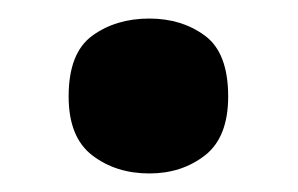

<svg xmlns="http://www.w3.org/2000/svg" viewBox="-20 -174 321 207"><path d="M54 -70Q54 -117 79.5 -135.5Q105 -154 141 -154Q176 -154 201 -135.5Q226 -117 226 -70Q226 -26 201 -6.5Q176 13 141 13Q105 13 79.5 -6.5Q54 -26 54 -70Z"/></svg>

Font: Noto Sans Lao Looped
Style: Bold
Weight: 700
Designer: Mark Frömberg, Ben Mitchell
Foundry: The Fontpad Ltd
Version: Version 1.001